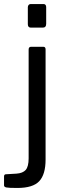

<svg xmlns="http://www.w3.org/2000/svg" viewBox="-64 -762 323 952"><path d="M165 -644Q165 -625 148 -625H89Q74 -625 74 -642V-726Q74 -733 78 -737.5Q82 -742 88 -742H152Q158 -742 161.5 -738Q165 -734 165 -727ZM162 29Q162 103 130.5 136.5Q99 170 22 170Q-21 170 -32.5 167.5Q-44 165 -44 157V113Q-44 102 -34 102L17 99Q49 97 63.5 80.5Q78 64 78 23V-516Q78 -530 90 -530H151Q162 -530 162 -517Z"/></svg>

Font: Libre Franklin
Style: Regular
Weight: 400
Designer: Pablo Impallari, Rodrigo Fuenzalida
Foundry: Impallari Type
Version: Version 1.001; ttfautohint (v1.4.1)